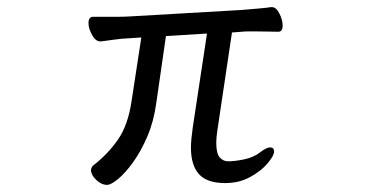

<svg xmlns="http://www.w3.org/2000/svg" viewBox="-20 -507 1040 538"><path d="M560 -413 445 -406 418 -219Q411 -167 393 -125Q375 -83 353 -52.5Q331 -22 311 -5.5Q291 11 280 11Q264 11 249.5 -3Q235 -17 235 -30Q235 -38 242 -44Q281 -74 310 -115Q339 -156 349 -226L376 -402L345 -400Q320 -399 296.5 -395.5Q273 -392 262 -391H261Q248 -391 238 -409Q228 -427 228 -442Q228 -460 241 -460H282Q296 -460 312.5 -460Q329 -460 344 -461L656 -479Q679 -481 703 -483Q727 -485 739 -487H742Q754 -487 763 -469Q772 -451 772 -436Q772 -418 760 -418Q752 -418 734 -418.5Q716 -419 696 -419Q686 -419 676 -419Q666 -419 657 -418L630 -416L589 -141Q586 -122 586 -107Q586 -76 596 -65.5Q606 -55 619 -55Q638 -55 664.5 -60.5Q691 -66 710 -81Q727 -94 737 -94Q748 -94 748 -82Q748 -71 730 -49.5Q712 -28 681 -11Q650 6 611 6Q560 6 537.5 -19Q515 -44 515 -94Q515 -106 516.5 -119.5Q518 -133 520 -149Z"/></svg>

Font: Moon Stars Kai HW
Style: Regular
Weight: 400
Designer: GuiWonder
Version: Version 1.101